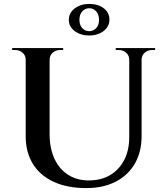

<svg xmlns="http://www.w3.org/2000/svg" viewBox="-20 -945 849 979"><path d="M233 -700V-260Q233 -189 257.5 -136Q282 -83 327 -54Q372 -25 432 -25Q496 -25 542 -52.5Q588 -80 613.5 -129.5Q639 -179 639 -247V-700H702V-251Q702 -171 668 -111.5Q634 -52 570.5 -19Q507 14 420 14Q322 14 252.5 -18.5Q183 -51 147 -110.5Q111 -170 111 -250V-700ZM114 -700V-640H111Q111 -662 95.5 -676Q80 -690 58 -690Q58 -690 50 -690Q42 -690 42 -690V-700ZM302 -700V-690Q302 -690 294 -690Q286 -690 286 -690Q264 -690 248.5 -676Q233 -662 233 -640H231V-700ZM642 -700V-640H639Q639 -662 623.5 -676Q608 -690 586 -690Q586 -690 578 -690Q570 -690 570 -690V-700ZM771 -700V-690Q771 -690 763 -690Q755 -690 755 -690Q733 -690 717.5 -676Q702 -662 702 -640H700V-700ZM435 -925Q480 -925 509 -903Q538 -881 538 -845Q538 -810 508.5 -787Q479 -764 435 -764Q391 -764 361 -786.5Q331 -809 331 -844Q331 -879 361 -902Q391 -925 435 -925ZM435 -903Q414 -903 399.5 -887Q385 -871 385 -844Q385 -817 399.5 -801.5Q414 -786 435 -786Q456 -786 470.5 -801.5Q485 -817 485 -844Q485 -871 470.5 -887Q456 -903 435 -903Z"/></svg>

Font: Cinzel SemiBold
Style: Regular
Weight: 600
Designer: Natanael Gama
Version: Version 2.000